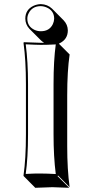

<svg xmlns="http://www.w3.org/2000/svg" viewBox="-20 -853 447 933"><path d="M103 -762.2Q103 -805.7 142.6 -824.7Q159.7 -832.5 178.2 -833Q210.9 -832 232.9 -811L289.1 -754.4Q309.1 -733.4 309.6 -705.6Q309.6 -662.1 269.5 -642.6Q267.1 -641.6 266.1 -640.6L318.4 -588.4Q306.6 -507.8 306.6 -388.7V-143.6Q306.6 -28.8 318.4 56.6L262.2 0L259.8 2.9L316.4 59.6Q314.9 59.6 234.4 56.6L151.4 59.6L95.2 2.9L94.2 0Q106 -81.5 106 -200.2V-444.8Q106 -559.6 94.2 -645L96.2 -647.9Q97.7 -647.9 178.2 -645Q186.5 -645 194.3 -645Q186 -650.4 179.7 -656.2L123 -712.9Q103.5 -733.9 103 -762.2ZM116.2 -444.8V-200.2Q116.2 -87.4 105 -7.8Q149.4 -10.3 178.2 -9.8Q207 -9.8 251 -7.3Q240.2 -91.8 240.2 -200.2V-444.8Q240.2 -558.1 251 -637.2Q206.5 -634.8 178 -635Q149.4 -635.3 105 -637.7Q116.2 -552.7 116.2 -444.8ZM112.8 -762.2Q112.8 -724.1 148.4 -707.5Q162.6 -701.2 178.2 -701.2Q220.2 -701.2 236.8 -735.8Q242.7 -748.5 243.2 -762.2Q243.2 -800.3 207.5 -816.4Q193.4 -822.8 178.2 -823.2Q136.2 -823.2 119.1 -788.1Q112.8 -775.4 112.8 -762.2Z"/></svg>

Font: Linux Biolinum Shadow O
Style: Bold
Weight: 700
Designer: Philipp H. Poll
Foundry: Philipp H. Poll
Version: Version 0.9.2